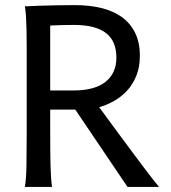

<svg xmlns="http://www.w3.org/2000/svg" viewBox="-20 -738 677 758"><path d="M178.2 -212.4Q178.2 -176.3 178.5 -144Q178.7 -111.8 179.4 -84.5Q180.2 -57.1 181.6 -35.6Q183.1 -14.2 185.5 0H78.1Q83.5 -29.3 84.5 -84.7Q85.4 -140.1 85.4 -212.4V-558.1Q85.4 -592.3 84.7 -621.8Q84 -651.4 82.5 -674.8Q81.1 -698.2 78.1 -712.9Q103.5 -713.9 134.3 -715.3Q160.6 -716.3 196.8 -717Q232.9 -717.8 275.9 -717.8Q333 -717.8 380.1 -706.3Q427.2 -694.8 460.9 -670.7Q494.6 -646.5 513.4 -608.4Q532.2 -570.3 532.2 -517.6Q532.2 -473.1 518.3 -439Q504.4 -404.8 481.7 -380.1Q459 -355.5 430.2 -339.4Q401.4 -323.2 371.6 -314.9Q386.2 -294.9 407.5 -265.9Q428.7 -236.8 452.9 -204.3Q477.1 -171.9 501.7 -138.4Q526.4 -105 547.9 -76.7Q569.3 -48.3 585.4 -27.8Q601.6 -7.3 607.9 0H483.4L277.3 -305.2H178.2ZM178.2 -380.9H271Q354 -380.9 396.7 -415Q439.5 -449.2 439.5 -510.3Q439.5 -541.5 429.9 -565.7Q420.4 -589.8 400.1 -606.2Q379.9 -622.6 347.9 -631.1Q315.9 -639.6 271 -639.6Q245.1 -639.6 221.4 -638.9Q197.8 -638.2 178.2 -637.2Z"/></svg>

Font: Andika Compact
Style: Regular
Weight: 400
Designer: Victor Gaultney, Annie Olsen, Julie Remington, Don Collingsworth, Eric Hays, Becca Hirsbrunner
Foundry: SIL International
Version: Version 5.000 ; LnSpcTght